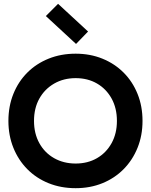

<svg xmlns="http://www.w3.org/2000/svg" viewBox="-20 -973 790 1005"><path d="M24 -340Q24 -417 50 -481.5Q76 -546 123 -593Q170 -640 234.5 -666Q299 -692 376 -692Q452 -692 516 -666Q580 -640 627 -593Q674 -546 700 -481.5Q726 -417 726 -340Q726 -264 700 -199.5Q674 -135 627 -87.5Q580 -40 516 -14Q452 12 376 12Q299 12 234.5 -14Q170 -40 123 -87.5Q76 -135 50 -199.5Q24 -264 24 -340ZM158 -340Q158 -274 186 -223.5Q214 -173 263.5 -145Q313 -117 376 -117Q439 -117 487.5 -145Q536 -173 564 -223.5Q592 -274 592 -340Q592 -407 564 -457.5Q536 -508 487.5 -536Q439 -564 376 -564Q313 -564 263.5 -535.5Q214 -507 186 -457Q158 -407 158 -340ZM378 -743 220 -889 284 -953 441 -808Z"/></svg>

Font: Gabarito SemiBold
Style: Regular
Weight: 600
Designer: Leandro Assis / Alvaro Franca / Felipe Casaprima
Foundry: Naipe Foundry
Version: Version 1.000